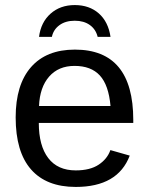

<svg xmlns="http://www.w3.org/2000/svg" viewBox="-20 -736 596 766"><path d="M134.8 -245.6Q134.8 -154.8 172.4 -105.5Q210 -56.2 282.2 -56.2Q339.4 -56.2 373.8 -79.1Q408.2 -102.1 420.4 -137.2L497.6 -115.2Q450.2 9.8 282.2 9.8Q165 9.8 103.8 -60.1Q42.5 -129.9 42.5 -267.6Q42.5 -398.4 103.8 -468.3Q165 -538.1 278.8 -538.1Q511.7 -538.1 511.7 -257.3V-245.6ZM420.9 -313Q413.6 -396.5 378.4 -434.8Q343.3 -473.1 277.3 -473.1Q213.4 -473.1 176 -430.4Q138.7 -387.7 135.7 -313ZM278.3 -715.8Q336.4 -715.8 374.3 -682.4Q412.1 -648.9 420.9 -588.9H369.6Q362.3 -619.1 338.4 -636.2Q314.5 -653.3 278.3 -653.3Q241.2 -653.3 217 -635.5Q192.9 -617.7 187 -588.9H135.7Q143.1 -647 181.6 -681.4Q220.2 -715.8 278.3 -715.8Z"/></svg>

Font: Arimo Nerd Font
Style: Regular
Weight: 400
Designer: Steve Matteson
Foundry: Monotype Imaging Inc.
Version: Version 1.33;Nerd Fonts 3.2.1